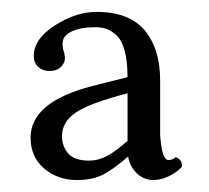

<svg xmlns="http://www.w3.org/2000/svg" viewBox="-20 -657 347 319"><path d="M191.9 -422.9V-502Q129.4 -485.8 106.2 -470.2Q83 -454.6 83 -431.2Q83 -413.6 93.5 -401.9Q104 -390.1 127.9 -390.1Q143.1 -390.1 157.5 -397.7Q171.9 -405.3 191.9 -422.9ZM133.8 -514.2 191.9 -528.8Q191.9 -555.7 187 -573.2Q182.1 -590.8 173.3 -598.6Q164.6 -606.4 156.5 -609.1Q148.4 -611.8 138.2 -611.8Q113.3 -611.8 98.6 -604.5Q84 -597.2 84 -585Q84 -575.7 85.9 -571.8Q86.9 -570.8 86.9 -566.9Q87.9 -564.9 87.9 -560.1Q87.9 -552.7 81.3 -545.9Q74.7 -539.1 62 -539.1Q50.8 -539.1 43.5 -545.9Q36.1 -552.7 36.1 -564Q36.1 -592.3 71 -614.7Q106 -637.2 140.1 -637.2H147Q197.3 -635.3 221.7 -605Q246.1 -574.7 246.1 -522.9V-432.1Q249 -391.1 259.8 -391.1Q267.1 -391.1 272 -396Q283.7 -391.1 282.2 -379.9Q274.9 -371.6 261.5 -364.7Q248 -357.9 234.9 -357.9Q218.8 -357.9 207 -369.4Q195.3 -380.9 192.9 -397Q166.5 -374 149.4 -366Q132.3 -357.9 107.9 -357.9Q75.7 -357.9 53.2 -377.2Q30.8 -396.5 30.8 -428.2Q30.8 -487.8 133.8 -514.2Z"/></svg>

Font: Common Serif
Style: Regular
Weight: 400
Designer: Philipp H. Poll, Khaled Hosny
Foundry: Stefan Peev, Context Ltd.
Version: Version 1.026